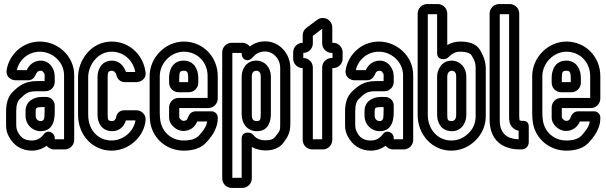

<svg xmlns="http://www.w3.org/2000/svg" viewBox="-20 -712 2991 947"><path d="M250 -308V-328C250 -347 249 -366 231 -389C219 -404 201 -413 181 -413C145 -413 122 -389 112 -366H63C74 -415 117 -457 177 -457C238 -457 296 -407 296 -341V-25H250V-32C250 -58 215 -75 197 -51C184 -33 165 -19 137 -19C104 -19 83 -31 68 -61C60 -76 60 -88 60 -109V-163C60 -195 67 -214 78 -224C107 -252 118 -262 161 -262H205C230 -262 250 -283 250 -308ZM247 25H299C325 25 346 4 346 -22V-341C346 -437 264 -507 177 -507C87 -507 25 -439 13 -368C7 -335 33 -316 57 -316H118C140 -316 149 -330 155 -341C161 -353 164 -363 181 -363C187 -363 189 -362 191 -359C203 -344 200 -349 200 -328V-312H161C104 -312 75 -290 44 -260C19 -236 10 -201 10 -163V-109C10 -91 8 -67 24 -38C47 5 86 31 137 31C166 31 191 21 210 7C218 17 231 25 247 25ZM207 -234H189C145 -234 106 -212 106 -164V-140C106 -99 139 -65 180 -65C249 -65 250 -134 250 -163V-191C250 -215 231 -234 207 -234ZM189 -184H200V-163C200 -124 197 -115 180 -115C167 -115 156 -125 156 -140V-164C156 -178 157 -184 189 -184Z M533 -413C483 -413 461 -373 461 -332V-146C461 -104 483 -65 534 -65C572 -65 594 -93 601 -118H648C640 -64 588 -19 530 -19C467 -19 415 -67 415 -146V-332C415 -390 461 -457 531 -457C589 -457 637 -415 647 -357H601C592 -385 569 -413 533 -413ZM533 -363C540 -363 550 -357 554 -342C557 -327 570 -307 595 -307H653C672 -307 702 -321 698 -354C688 -442 617 -507 531 -507C427 -507 365 -412 365 -332V-146C365 -43 439 31 530 31C615 31 690 -36 698 -118C701 -146 679 -168 653 -168H592C572 -168 556 -154 553 -135C550 -121 544 -115 534 -115C515 -115 511 -118 511 -146V-332C511 -359 517 -363 533 -363Z M814 -182V-133C814 -95 852 -66 884 -66C920 -66 944 -89 953 -113H1002C1001 -106 999 -100 996 -92C992 -82 981 -65 962 -44C948 -29 925 -19 886 -19C829 -19 781 -57 771 -116C769 -130 768 -142 768 -155V-336C768 -400 823 -457 887 -457C951 -457 1004 -408 1004 -336V-229H861C835 -229 814 -208 814 -182ZM1054 -226V-336C1054 -434 979 -507 887 -507C795 -507 718 -428 718 -336V-155C718 -140 719 -124 721 -108C735 -23 807 31 886 31C933 31 972 19 998 -10C1019 -33 1034 -54 1042 -74C1049 -90 1054 -107 1054 -127V-133C1054 -149 1040 -163 1024 -163H946C924 -163 913 -148 908 -135C904 -124 902 -116 884 -116C876 -116 864 -129 864 -133V-179H1007C1033 -179 1054 -200 1054 -226ZM861 -257H911C937 -257 958 -278 958 -304V-329C958 -368 938 -413 886 -413C831 -413 814 -366 814 -329V-304C814 -278 835 -257 861 -257ZM886 -363C902 -363 908 -358 908 -329V-307H864V-329C864 -358 869 -363 886 -363Z M1228 -431C1242 -447 1260 -458 1288 -458C1327 -458 1362 -423 1362 -377V-103C1362 -66 1362 -70 1338 -38C1330 -27 1317 -20 1290 -20C1261 -20 1243 -29 1229 -47C1216 -63 1172 -66 1172 -28V165H1126V-451H1172V-445C1172 -419 1203 -400 1228 -431ZM1175 -501H1123C1097 -501 1076 -480 1076 -454V168C1076 194 1097 215 1123 215H1175C1201 215 1222 194 1222 168V13C1242 24 1265 30 1290 30C1325 30 1358 19 1378 -8C1402 -40 1412 -60 1412 -103V-377C1412 -449 1357 -508 1288 -508C1257 -508 1232 -498 1212 -483C1204 -493 1191 -501 1175 -501ZM1244 -413C1194 -413 1172 -369 1172 -335V-149C1172 -105 1197 -65 1248 -65C1308 -65 1316 -121 1316 -149V-335C1316 -376 1288 -413 1244 -413ZM1244 -363C1256 -363 1266 -356 1266 -335V-149C1266 -121 1262 -115 1248 -115C1229 -115 1222 -121 1222 -149V-335C1222 -353 1230 -363 1244 -363Z M1476 -426V-451C1502 -451 1523 -472 1523 -498V-535C1523 -536 1524 -536 1524 -536L1569 -570V-498C1569 -472 1590 -451 1616 -451H1620V-426H1616C1590 -426 1569 -405 1569 -379V-25H1523V-379C1523 -405 1502 -426 1476 -426ZM1619 -22V-376H1623C1649 -376 1670 -397 1670 -423V-454C1670 -480 1649 -501 1623 -501H1619V-576C1619 -615 1575 -637 1544 -614L1492 -575C1479 -565 1473 -553 1473 -537V-501C1447 -501 1426 -480 1426 -454V-423C1426 -397 1447 -376 1473 -376V-22C1473 4 1494 25 1520 25H1572C1598 25 1619 4 1619 -22Z M1922 -308V-328C1922 -347 1921 -366 1903 -389C1891 -404 1873 -413 1853 -413C1817 -413 1794 -389 1784 -366H1735C1746 -415 1789 -457 1849 -457C1910 -457 1968 -407 1968 -341V-25H1922V-32C1922 -58 1887 -75 1869 -51C1856 -33 1837 -19 1809 -19C1776 -19 1755 -31 1740 -61C1732 -76 1732 -88 1732 -109V-163C1732 -195 1739 -214 1750 -224C1779 -252 1790 -262 1833 -262H1877C1902 -262 1922 -283 1922 -308ZM1919 25H1971C1997 25 2018 4 2018 -22V-341C2018 -437 1936 -507 1849 -507C1759 -507 1697 -439 1685 -368C1679 -335 1705 -316 1729 -316H1790C1812 -316 1821 -330 1827 -341C1833 -353 1836 -363 1853 -363C1859 -363 1861 -362 1863 -359C1875 -344 1872 -349 1872 -328V-312H1833C1776 -312 1747 -290 1716 -260C1691 -236 1682 -201 1682 -163V-109C1682 -91 1680 -67 1696 -38C1719 5 1758 31 1809 31C1838 31 1863 21 1882 7C1890 17 1903 25 1919 25ZM1879 -234H1861C1817 -234 1778 -212 1778 -164V-140C1778 -99 1811 -65 1852 -65C1921 -65 1922 -134 1922 -163V-191C1922 -215 1903 -234 1879 -234ZM1861 -184H1872V-163C1872 -124 1869 -115 1852 -115C1839 -115 1828 -125 1828 -140V-164C1828 -178 1829 -184 1861 -184Z M2205 -19C2144 -19 2090 -69 2090 -146V-642H2136V-450C2136 -414 2177 -415 2191 -429C2208 -446 2224 -457 2250 -457C2286 -457 2301 -447 2306 -439C2325 -407 2326 -396 2326 -372V-137C2325 -103 2314 -77 2290 -54C2265 -30 2238 -19 2205 -19ZM2139 -692H2087C2061 -692 2040 -671 2040 -645V-146C2040 -45 2114 31 2205 31C2250 31 2291 14 2324 -18C2358 -51 2375 -92 2376 -137V-372C2376 -402 2369 -429 2348 -465C2329 -497 2292 -507 2250 -507C2227 -507 2205 -501 2186 -490V-645C2186 -671 2165 -692 2139 -692ZM2207 -413C2158 -413 2136 -367 2136 -335V-146C2136 -104 2158 -65 2209 -65C2259 -65 2280 -110 2280 -143V-335C2280 -377 2251 -413 2207 -413ZM2207 -363C2221 -363 2230 -355 2230 -335V-143C2230 -126 2221 -115 2209 -115C2190 -115 2186 -118 2186 -146V-335C2186 -351 2196 -363 2207 -363Z M2491 -642V-137C2491 -119 2492 -99 2508 -83C2516 -75 2528 -69 2538 -67V-25C2495 -26 2465 -42 2452 -75C2447 -88 2445 -102 2445 -118V-642ZM2395 -645V-118C2395 -96 2399 -76 2406 -57C2429 3 2486 25 2542 25H2553C2574 25 2588 8 2588 -11V-88C2588 -106 2578 -116 2560 -116H2556C2548 -116 2544 -118 2543 -118C2543 -119 2541 -124 2541 -137V-645C2541 -671 2520 -692 2494 -692H2442C2416 -692 2395 -671 2395 -645Z M2701 -182V-133C2701 -95 2739 -66 2771 -66C2807 -66 2831 -89 2840 -113H2889C2888 -106 2886 -100 2883 -92C2879 -82 2868 -65 2849 -44C2835 -29 2812 -19 2773 -19C2716 -19 2668 -57 2658 -116C2656 -130 2655 -142 2655 -155V-336C2655 -400 2710 -457 2774 -457C2838 -457 2891 -408 2891 -336V-229H2748C2722 -229 2701 -208 2701 -182ZM2941 -226V-336C2941 -434 2866 -507 2774 -507C2682 -507 2605 -428 2605 -336V-155C2605 -140 2606 -124 2608 -108C2622 -23 2694 31 2773 31C2820 31 2859 19 2885 -10C2906 -33 2921 -54 2929 -74C2936 -90 2941 -107 2941 -127V-133C2941 -149 2927 -163 2911 -163H2833C2811 -163 2800 -148 2795 -135C2791 -124 2789 -116 2771 -116C2763 -116 2751 -129 2751 -133V-179H2894C2920 -179 2941 -200 2941 -226ZM2748 -257H2798C2824 -257 2845 -278 2845 -304V-329C2845 -368 2825 -413 2773 -413C2718 -413 2701 -366 2701 -329V-304C2701 -278 2722 -257 2748 -257ZM2773 -363C2789 -363 2795 -358 2795 -329V-307H2751V-329C2751 -358 2756 -363 2773 -363Z"/></svg>

Font: DIN Rundschrift
Style: EngKont
Weight: 400
Width: 3
Version: Version 1.027